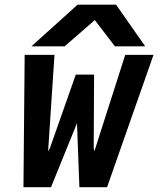

<svg xmlns="http://www.w3.org/2000/svg" viewBox="-20 -778 658 798"><path d="M82.5 -550H206.5L180 -150L187 -161L295 -468H371L369.5 -161L372.5 -150L500.5 -550H618L425 0H310L300 -266L192 0H77.5ZM302.5 -758.5H462.5L583.5 -585.5H457.5L374 -694.5L248.5 -585.5H110.5Z"/></svg>

Font: JuliaMono
Style: Bold Italic
Weight: 700
Italic angle: -9°
Monospace: yes
Designer: cormullion
Foundry: corm
Version: Version 0.057; ttfautohint (v1.8.4)